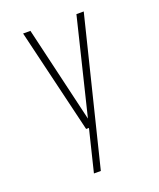

<svg xmlns="http://www.w3.org/2000/svg" viewBox="-132 -581 714 863"><g transform="rotate(-20 225.0 -150.0)"><path d="M167 200 216 0H202.5L83 -500H118L226 -41L338 -500H373L200 200Z"/></g></svg>

Font: Trispace Condensed Thin
Style: Regular
Weight: 100
Width: 3
Designer: Tyler Finck
Foundry: Etcetera Type Company
Version: Version 1.210; ttfautohint (v1.8.3)